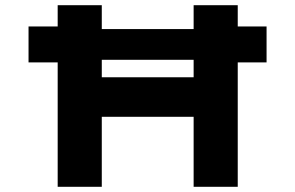

<svg xmlns="http://www.w3.org/2000/svg" viewBox="-20 -720 1136 740"><path d="M90 -479.5V-617.9H232.6L309 -607.9H783.5L866.6 -617.9H1007.4V-479.5H863.6L795.5 -489.5H299L234.4 -479.5ZM726.3 0V-700H896.3V0ZM202.3 0V-700H372.3V0ZM268.8 -269.9 270.4 -422.1H816.8V-269.9Z"/></svg>

Font: Lexend Mega
Style: Regular
Weight: 400
Designer: Bonnie Shaver-Troup, Thomas Jockin
Foundry: Lexend
Version: Version 1.007